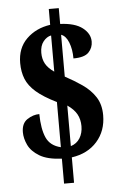

<svg xmlns="http://www.w3.org/2000/svg" viewBox="-57 -800 576 919"><g transform="rotate(-5 230.5 -340.5)"><path d="M213 -41Q144 -44 106 -67Q68 -90 53 -121.5Q38 -153 38 -183Q38 -226 66 -244.5Q94 -263 124 -263Q125 -191 143.5 -149.5Q162 -108 213 -96V-313Q150 -344 115.5 -374Q81 -404 67.5 -438Q54 -472 54 -514Q54 -586 99 -630Q144 -674 213 -684V-760H261V-684Q332 -681 368 -653Q404 -625 404 -587Q404 -557 383.5 -535.5Q363 -514 310 -514Q310 -558 297 -591Q284 -624 261 -632V-431Q304 -408 342.5 -381.5Q381 -355 404.5 -319Q428 -283 428 -231Q428 -156 383 -105Q338 -54 261 -43V79H213ZM213 -633Q192 -629 175.5 -608.5Q159 -588 159 -554Q159 -524 171.5 -501.5Q184 -479 213 -459ZM261 -97Q290 -106 305 -130.5Q320 -155 320 -188Q320 -220 306.5 -245Q293 -270 261 -292Z"/></g></svg>

Font: Noto Serif Ethiopic ExtraCondensed ExtraBold
Style: Regular
Weight: 800
Width: 2
Designer: Monotype Design Team
Foundry: Monotype Imaging Inc.
Version: Version 2.102; ttfautohint (v1.8.4.7-5d5b)